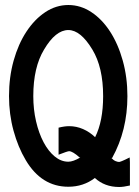

<svg xmlns="http://www.w3.org/2000/svg" viewBox="-20 -740 557 767"><path d="M253 -720Q302 -720 345 -691.5Q388 -663 420 -613.5Q452 -564 470.5 -497.5Q489 -431 489 -356Q489 -219 428 -109H425Q433 -100 441.5 -96.5Q450 -93 456 -93Q458 -93 467 -96.5Q476 -100 498 -111L499 -92V1Q473 7 456 7Q398 7 359 -29Q313 6 253 6Q146 6 83 -100Q52 -152 34 -218Q16 -284 16 -356Q16 -432 34.5 -498Q53 -564 85.5 -613.5Q118 -663 161 -691.5Q204 -720 253 -720ZM298 -111Q270 -136 256 -136Q250 -136 214 -122V-230Q238 -236 256 -236Q285 -236 311.5 -224.5Q338 -213 360 -192Q392 -256 392 -356Q392 -471 349 -542Q302 -620 253 -620Q202 -620 156 -542Q113 -471 113 -356Q113 -303 124 -255.5Q135 -208 154 -172Q173 -136 198.5 -115Q224 -94 253 -94Q272 -94 301 -111Z"/></svg>

Font: Fundamental  Brigade Condensed
Style: Regular
Weight: 400
Width: 3
Designer: Peter Wiegel, original typeface by Carl Albert Fahrenwaldt 1901
Foundry: Peter Wiegel
Version: Version 0.000 2012 initial release